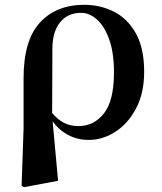

<svg xmlns="http://www.w3.org/2000/svg" viewBox="-20 -572 682 807"><path d="M70.8 208 79.1 -32.2V-243.2Q79.1 -402.8 147.9 -477.3Q216.8 -551.8 334 -551.8Q401.9 -551.8 459.2 -522.7Q516.6 -493.7 551.3 -431.4Q585.9 -369.1 585.9 -270Q585.9 -180.7 552 -116.5Q518.1 -52.2 464.8 -18.1Q411.6 16.1 353 16.1Q305.2 16.1 266.1 -4.9Q227.1 -25.9 201.2 -62L224.1 188L80.1 214.8ZM199.2 -97.2Q220.2 -71.3 247.3 -56.6Q274.4 -42 309.1 -42Q375 -42 417 -95.5Q459 -148.9 459 -268.1Q459 -350.1 439.2 -405.8Q419.4 -461.4 387.9 -489.7Q356.4 -518.1 320.8 -518.1Q264.6 -518.1 232.7 -478.5Q200.7 -439 200.2 -369.1Z"/></svg>

Font: Source Han Serif TW
Style: Bold
Weight: 700
Designer: Ryoko NISHIZUKA Ë•øÂ°öÊ∂ºÂ≠ê (kana & ideographs); Frank Grie√ühammer (Latin, Greek & Cyrillic); Wenlong ZHANG Âº†ÊñáÈæô 
Foundry: Adobe
Version: Version 2.003;hotconv 1.1.1;makeotfexe 2.6.0